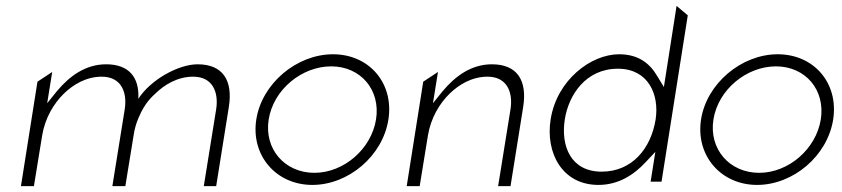

<svg xmlns="http://www.w3.org/2000/svg" viewBox="-20 -646 2856 651"><path d="M51 -15H95L123 -187C133 -247 163 -296 197 -329C228 -359 272 -386 325 -386C390 -386 412 -335 403 -276L361 -15H405L433 -187C436 -208 442 -229 450 -247C472 -300 498 -320 507 -329C538 -359 582 -386 635 -386C700 -386 722 -335 713 -276L671 -15H713L756 -284C770 -373 736 -428 650 -428C585 -428 491 -376 449 -311C453 -384 417 -428 340 -428C269 -428 215 -387 173 -337L140 -296L157 -402L107 -369Z M849 -241C830 -119 916 -19 1039 -19C1162 -19 1278 -118 1297 -241C1316 -364 1232 -462 1109 -462C986 -462 868 -363 849 -241ZM891 -241C907 -342 1003 -421 1103 -421C1203 -421 1271 -341 1255 -241C1239 -141 1146 -60 1046 -60C946 -60 875 -140 891 -241Z M1359 -15H1403L1431 -187C1441 -247 1471 -296 1505 -329C1536 -359 1580 -386 1633 -386C1698 -386 1720 -335 1711 -276L1669 -15H1711L1754 -284C1768 -373 1734 -428 1648 -428C1577 -428 1523 -387 1481 -337L1448 -296L1465 -402L1415 -369Z M1847 -241C1829 -128 1886 -19 2009 -19C2077 -19 2129 -53 2169 -96L2202 -131L2186 -30H2223L2312 -594L2274 -626L2231 -351L2209 -387C2184 -430 2146 -462 2079 -462C1984 -462 1868 -375 1847 -241ZM1895 -241C1908 -324 1966 -413 2075 -413C2178 -413 2216 -326 2203 -241C2187 -142 2123 -64 2020 -64C1915 -64 1881 -151 1895 -241Z M2357 -241C2338 -119 2424 -19 2547 -19C2670 -19 2786 -118 2805 -241C2824 -364 2740 -462 2617 -462C2494 -462 2376 -363 2357 -241ZM2399 -241C2415 -342 2511 -421 2611 -421C2711 -421 2779 -341 2763 -241C2747 -141 2654 -60 2554 -60C2454 -60 2383 -140 2399 -241Z"/></svg>

Font: Charger Sport
Style: HLObl
Weight: 100
Designer: Jasper
Foundry: Cannot Into Space Fonts
Version: Version 1.1